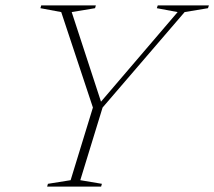

<svg xmlns="http://www.w3.org/2000/svg" viewBox="-20 -695 798 715"><path d="M641.5 -650 564 -664.5 567.5 -675H758L754.5 -664.5L667.5 -650L362 -294.5L279 -24L359.5 -10.5L356.5 0H155.5L158.5 -10.5L243 -24L326 -294.5L208 -650L130.5 -664.5L133.5 -675H337L334 -664.5L247 -650L360 -304.5L345.5 -304Z"/></svg>

Font: Newsreader 24pt ExtraLight
Style: Italic
Weight: 250
Italic angle: -17°
Designer: Hugues Gentile
Foundry: Production Type
Version: Version 1.003